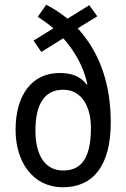

<svg xmlns="http://www.w3.org/2000/svg" viewBox="-20 -783 534 813"><path d="M176 -763 140 -712C162 -697 185 -682 206 -663L122 -611L155 -563L248 -621C297 -565 334 -501 350 -426L347 -425C322 -459 283 -474 233 -474C119 -474 46 -386 46 -233C46 -95 121 10 246 10C376 10 449 -84 449 -264C449 -437 397 -567 309 -663L392 -714L358 -761L266 -704C237 -727 207 -747 176 -763ZM248 -403C327 -403 365 -330 365 -242C365 -122 330 -61 248 -61C165 -61 130 -134 130 -230C130 -343 169 -403 248 -403Z"/></svg>

Font: Noto Sans Condensed
Style: Regular
Weight: 400
Width: 3
Designer: Monotype Design Team
Foundry: Monotype Imaging Inc.
Version: Version 2.013